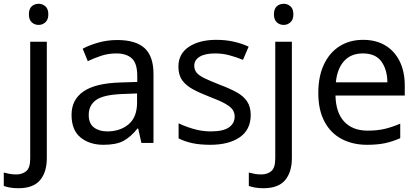

<svg xmlns="http://www.w3.org/2000/svg" viewBox="-75 -757 2215 1017"><path d="M78 -681Q78 -710 93 -723.5Q108 -737 130 -737Q150 -737 165.5 -723.5Q181 -710 181 -681Q181 -653 165.5 -639Q150 -625 130 -625Q108 -625 93 -639Q78 -653 78 -681ZM22 240Q-3 240 -22 236.5Q-41 233 -55 228V157Q-40 161 -24 164Q-8 167 11 167Q43 167 64 149.5Q85 132 85 83V-536H173V80Q173 155 137 197.5Q101 240 22 240Z M546 -545Q644 -545 691 -502Q738 -459 738 -365V0H674L657 -76H653Q618 -32 579.5 -11Q541 10 473 10Q400 10 352 -28.5Q304 -67 304 -149Q304 -229 367 -272.5Q430 -316 561 -320L652 -323V-355Q652 -422 623 -448Q594 -474 541 -474Q499 -474 461 -461.5Q423 -449 390 -433L363 -499Q398 -518 446 -531.5Q494 -545 546 -545ZM572 -259Q472 -255 433.5 -227Q395 -199 395 -148Q395 -103 422.5 -82Q450 -61 493 -61Q561 -61 606 -98.5Q651 -136 651 -214V-262Z M1253 -148Q1253 -70 1195 -30Q1137 10 1039 10Q983 10 942.5 1Q902 -8 871 -24V-104Q903 -88 948.5 -74.5Q994 -61 1041 -61Q1108 -61 1138 -82.5Q1168 -104 1168 -140Q1168 -160 1157 -176Q1146 -192 1117.5 -208Q1089 -224 1036 -244Q984 -264 947 -284Q910 -304 890 -332Q870 -360 870 -404Q870 -472 925.5 -509Q981 -546 1071 -546Q1120 -546 1162.5 -536.5Q1205 -527 1242 -510L1212 -440Q1178 -454 1141 -464Q1104 -474 1065 -474Q1011 -474 982.5 -456.5Q954 -439 954 -409Q954 -387 967 -371.5Q980 -356 1010.5 -341.5Q1041 -327 1092 -307Q1143 -288 1179 -268Q1215 -248 1234 -219.5Q1253 -191 1253 -148Z M1376 -681Q1376 -710 1391 -723.5Q1406 -737 1428 -737Q1448 -737 1463.5 -723.5Q1479 -710 1479 -681Q1479 -653 1463.5 -639Q1448 -625 1428 -625Q1406 -625 1391 -639Q1376 -653 1376 -681ZM1320 240Q1295 240 1276 236.5Q1257 233 1243 228V157Q1258 161 1274 164Q1290 167 1309 167Q1341 167 1362 149.5Q1383 132 1383 83V-536H1471V80Q1471 155 1435 197.5Q1399 240 1320 240Z M1848 -546Q1917 -546 1966.5 -516Q2016 -486 2042.5 -431.5Q2069 -377 2069 -304V-251H1702Q1704 -160 1748.5 -112.5Q1793 -65 1873 -65Q1924 -65 1963.5 -74.5Q2003 -84 2045 -102V-25Q2004 -7 1964 1.5Q1924 10 1869 10Q1793 10 1734.5 -21Q1676 -52 1643.5 -113.5Q1611 -175 1611 -264Q1611 -352 1640.5 -415Q1670 -478 1723.5 -512Q1777 -546 1848 -546ZM1847 -474Q1784 -474 1747.5 -433.5Q1711 -393 1704 -321H1977Q1976 -389 1945 -431.5Q1914 -474 1847 -474Z"/></svg>

Font: Noto Sans Lao
Style: Regular
Weight: 400
Designer: Monotype Design Team
Foundry: Monotype Imaging Inc.
Version: Version 2.003; ttfautohint (v1.8.4.7-5d5b)